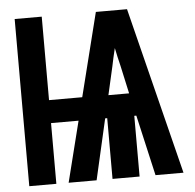

<svg xmlns="http://www.w3.org/2000/svg" viewBox="-52 -788 855 841"><g transform="rotate(-5 375.0 -367.5)"><path d="M43 0V-735H162V-368H308L400 -735H537L721 0H598L537 -267H528V0H409V-267H400L339 0H216L283 -267H162V0ZM423 -367H514L487 -490Q482 -510 477.5 -530Q473 -550 469 -570Q464 -550 459.5 -530Q455 -510 451 -490Z"/></g></svg>

Font: Zed Sans Extended
Style: Bold
Weight: 700
Width: 7
Designer: Belleve Invis
Foundry: Belleve Invis
Version: Version 1.0.0; ttfautohint (v1.8.4)